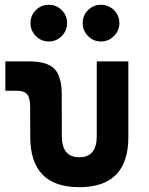

<svg xmlns="http://www.w3.org/2000/svg" viewBox="-20 -775 626 805"><path d="M312.5 9.8Q107.4 9.8 106.9 -200.2L106.4 -326.2Q106.4 -363.8 94.2 -379.2Q82 -394.5 51.8 -394.5H2.4V-517.6H100.1Q176.8 -517.6 207.5 -487.1Q238.3 -456.5 238.8 -380.9L239.3 -204.1Q239.3 -115.7 312.5 -115.7Q385.7 -115.7 385.7 -204.1V-517.6H518.1V-200.2Q518.1 9.8 312.5 9.8ZM403.3 -601.1Q371.6 -601.1 349.1 -623.8Q326.7 -646.5 326.7 -678.2Q326.7 -710.4 349.1 -732.7Q371.6 -754.9 403.3 -754.9Q435.1 -754.9 457.8 -732.7Q480.5 -710.4 480.5 -678.2Q480.5 -646.5 457.8 -623.8Q435.1 -601.1 403.3 -601.1ZM184.6 -601.1Q152.8 -601.1 130.4 -623.8Q107.9 -646.5 107.9 -678.2Q107.9 -710.4 130.4 -732.7Q152.8 -754.9 184.6 -754.9Q216.3 -754.9 238.8 -732.7Q261.2 -710.4 261.2 -678.2Q261.2 -646.5 238.8 -623.8Q216.3 -601.1 184.6 -601.1Z"/></svg>

Font: Caskaydia Cove
Style: Bold
Weight: 700
Monospace: yes
Designer: Aaron Bell
Foundry: Saja Typeworks
Version: Version 4.300; ttfautohint (v1.8.3)